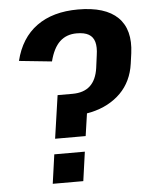

<svg xmlns="http://www.w3.org/2000/svg" viewBox="-52 -752 612 795"><g transform="rotate(-5 254.5 -355.0)"><path d="M500 -467Q495 -431 480.5 -400.5Q466 -370 442.5 -346.5Q419 -323 388 -306.5Q357 -290 319 -281.5Q281 -273 236 -273L308 -322L288 -185H161L187 -364H249Q296 -364 322.5 -388.5Q349 -413 356 -462L363 -515Q368 -548 362 -569.5Q356 -591 338 -601.5Q320 -612 288 -612Q245 -612 217.5 -586Q190 -560 176 -505L40 -519Q63 -613 130 -661.5Q197 -710 302 -710Q415 -710 467 -659Q519 -608 506 -510ZM279 -121 262 0H135L152 -121Z"/></g></svg>

Font: Pathway Extreme Condensed
Style: Bold Italic
Weight: 700
Width: 3
Italic angle: -8°
Version: Version 1.001;gftools[0.9.26]